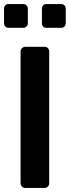

<svg xmlns="http://www.w3.org/2000/svg" viewBox="-24 -932 346 952"><path d="M102 0Q92 0 85 -7Q78 -14 78 -24V-676Q78 -686 85 -693Q92 -700 102 -700H196Q207 -700 213.5 -693Q220 -686 220 -676V-24Q220 -14 213.5 -7Q207 0 196 0ZM206 -794Q196 -794 190 -800.5Q184 -807 184 -816V-889Q184 -899 190 -905.5Q196 -912 206 -912H279Q289 -912 295.5 -905.5Q302 -899 302 -889V-816Q302 -807 295.5 -800.5Q289 -794 279 -794ZM18 -794Q9 -794 2.5 -800.5Q-4 -807 -4 -816V-889Q-4 -899 2.5 -905.5Q9 -912 18 -912H91Q101 -912 107.5 -905.5Q114 -899 114 -889V-816Q114 -807 107.5 -800.5Q101 -794 91 -794Z"/></svg>

Font: Rubik Medium
Style: Regular
Weight: 500
Designer: Hubert and Fischer
Foundry: Hubert and Fischer
Version: Version 2.300; ttfautohint (v1.8.4.7-5d5b);gftools[0.9.30]